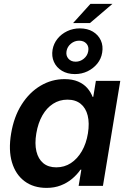

<svg xmlns="http://www.w3.org/2000/svg" viewBox="-20 -937 643 968"><path d="M214.8 10.3Q148.9 10.3 103.8 -23.4Q58.6 -57.1 40.3 -118.7Q22 -180.2 36.1 -264.2Q50.3 -349.1 89.4 -410.4Q128.4 -471.7 184.6 -504.9Q240.7 -538.1 305.2 -538.1Q345.2 -538.1 373.5 -525.9Q401.9 -513.7 419.7 -493.4Q437.5 -473.1 446.8 -448.7H450.2L463.4 -529.3H586.4L499 0H376.5L390.1 -81.5H385.7Q368.2 -56.2 343.3 -35.4Q318.4 -14.6 286.4 -2.2Q254.4 10.3 214.8 10.3ZM263.7 -93.3Q304.7 -93.3 337.4 -114.7Q370.1 -136.2 392.6 -174.8Q415 -213.4 423.3 -264.6Q431.6 -316.4 422.1 -354.5Q412.6 -392.6 386.7 -413.6Q360.8 -434.6 319.8 -434.6Q279.8 -434.6 247.6 -413.8Q215.3 -393.1 193.6 -355Q171.9 -316.9 163.1 -264.6Q154.3 -212.4 163.6 -173.8Q172.9 -135.3 198.2 -114.3Q223.6 -93.3 263.7 -93.3ZM348.6 -820.8 436 -917.5H546.9L433.6 -820.8ZM357.4 -563.5Q319.8 -563.5 292.2 -580.1Q264.6 -596.7 252 -624.8Q239.3 -652.8 245.1 -687Q250.5 -717.3 269.8 -741.5Q289.1 -765.6 318.6 -779.8Q348.1 -793.9 382.3 -793.9Q420.9 -793.9 448.2 -777.6Q475.6 -761.2 488.3 -733.4Q501 -705.6 495.1 -671.4Q490.2 -640.6 470.5 -616.2Q450.7 -591.8 421.4 -577.6Q392.1 -563.5 357.4 -563.5ZM361.3 -626Q384.3 -626 402.6 -641.1Q420.9 -656.2 424.8 -678.7Q429.2 -701.7 416 -716.8Q402.8 -731.9 378.9 -731.9Q356 -731.9 337.6 -716.8Q319.3 -701.7 315.4 -679.2Q311.5 -656.7 324.7 -641.4Q337.9 -626 361.3 -626Z"/></svg>

Font: Inter 24pt SemiBold
Style: Italic
Weight: 600
Italic angle: -9.3988°
Designer: Rasmus Andersson
Foundry: rsms
Version: Version 4.001;git-66647c0bb